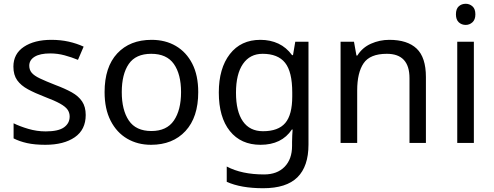

<svg xmlns="http://www.w3.org/2000/svg" viewBox="-20 -757 2615 1017"><path d="M434 -148Q434 -70 376 -30Q318 10 220 10Q164 10 123.5 1Q83 -8 52 -24V-104Q84 -88 129.5 -74.5Q175 -61 222 -61Q289 -61 319 -82.5Q349 -104 349 -140Q349 -160 338 -176Q327 -192 298.5 -208Q270 -224 217 -244Q165 -264 128 -284Q91 -304 71 -332Q51 -360 51 -404Q51 -472 106.5 -509Q162 -546 252 -546Q301 -546 343.5 -536.5Q386 -527 423 -510L393 -440Q359 -454 322 -464Q285 -474 246 -474Q192 -474 163.5 -456.5Q135 -439 135 -409Q135 -387 148 -371.5Q161 -356 191.5 -341.5Q222 -327 273 -307Q324 -288 360 -268Q396 -248 415 -219.5Q434 -191 434 -148Z M1030 -269Q1030 -136 962.5 -63Q895 10 780 10Q709 10 653.5 -22.5Q598 -55 566 -117.5Q534 -180 534 -269Q534 -402 601 -474Q668 -546 783 -546Q856 -546 911.5 -513.5Q967 -481 998.5 -419.5Q1030 -358 1030 -269ZM625 -269Q625 -174 662.5 -118.5Q700 -63 782 -63Q863 -63 901 -118.5Q939 -174 939 -269Q939 -364 901 -418Q863 -472 781 -472Q699 -472 662 -418Q625 -364 625 -269Z M1359 -546Q1412 -546 1454.5 -526Q1497 -506 1527 -465H1532L1544 -536H1614V9Q1614 124 1555.5 182Q1497 240 1374 240Q1256 240 1181 206V125Q1260 167 1379 167Q1448 167 1487.5 126.5Q1527 86 1527 16V-5Q1527 -17 1528 -39.5Q1529 -62 1530 -71H1526Q1472 10 1360 10Q1256 10 1197.5 -63Q1139 -136 1139 -267Q1139 -395 1197.5 -470.5Q1256 -546 1359 -546ZM1371 -472Q1304 -472 1267 -418.5Q1230 -365 1230 -266Q1230 -167 1266.5 -114.5Q1303 -62 1373 -62Q1454 -62 1491 -105.5Q1528 -149 1528 -246V-267Q1528 -377 1490 -424.5Q1452 -472 1371 -472Z M2042 -546Q2138 -546 2187 -499.5Q2236 -453 2236 -349V0H2149V-343Q2149 -472 2029 -472Q1940 -472 1906 -422Q1872 -372 1872 -278V0H1784V-536H1855L1868 -463H1873Q1899 -505 1945 -525.5Q1991 -546 2042 -546Z M2447 -737Q2467 -737 2482.5 -723.5Q2498 -710 2498 -681Q2498 -653 2482.5 -639Q2467 -625 2447 -625Q2425 -625 2410 -639Q2395 -653 2395 -681Q2395 -710 2410 -723.5Q2425 -737 2447 -737ZM2490 -536V0H2402V-536Z"/></svg>

Font: Noto Sans Symbols 2
Style: Regular
Weight: 400
Designer: Monotype Design Team
Foundry: Monotype Imaging Inc.
Version: Version 2.008; ttfautohint (v1.8.4.7-5d5b)